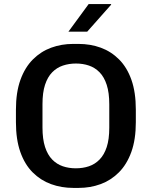

<svg xmlns="http://www.w3.org/2000/svg" viewBox="-20 -910 742 940"><path d="M339 10Q281 10 230 -8.5Q179 -27 140 -66Q101 -105 79.5 -166Q58 -227 58 -312V-373Q58 -458 80 -519Q102 -580 141 -619Q180 -658 230.5 -676.5Q281 -695 338 -695H364Q423 -695 473.5 -676.5Q524 -658 563 -619Q602 -580 623.5 -519Q645 -458 645 -373V-312Q645 -227 623 -166Q601 -105 562 -66Q523 -27 472.5 -8.5Q422 10 365 10ZM351 -86Q386 -86 415.5 -96Q445 -106 467.5 -129Q490 -152 502.5 -190Q515 -228 515 -285V-399Q515 -456 502.5 -494.5Q490 -533 467.5 -556Q445 -579 415.5 -589Q386 -599 352 -599Q318 -599 288 -589Q258 -579 235.5 -556Q213 -533 200.5 -495Q188 -457 188 -400V-286Q188 -229 200.5 -190.5Q213 -152 235.5 -129Q258 -106 287.5 -96Q317 -86 351 -86ZM315 -755 414 -890H524V-887L407 -755Z"/></svg>

Font: Chivo Medium Medium
Style: Regular
Weight: 500
Version: Version 2.002